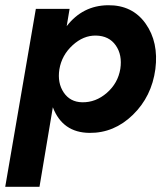

<svg xmlns="http://www.w3.org/2000/svg" viewBox="-27 -494 631 734"><path d="M124 220H-7L110 -460H239L228 -394Q289 -473 386 -474Q479 -475 529.5 -404Q580 -333 567 -230Q553 -125 481 -55Q409 15 315 14Q212 13 175 -84ZM433 -231Q441 -284 415.5 -320.5Q390 -357 340 -358Q292 -359 250.5 -321Q209 -283 200 -229Q192 -177 216.5 -140.5Q241 -104 287 -103Q339 -102 381.5 -139Q424 -176 433 -231Z"/></svg>

Font: Jost* 600 Semi
Style: Italic
Weight: 600
Italic angle: -10°
Version: Version 3.500